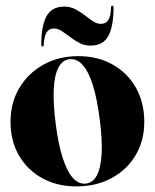

<svg xmlns="http://www.w3.org/2000/svg" viewBox="-20 -654 552 684"><path d="M259 -454Q328 -454 381 -424.2Q434 -394.5 464 -341.8Q494 -289 494 -220Q494 -152.5 463 -100.8Q432 -49 377.5 -19.5Q323 10 252 10Q183.5 10 130.5 -19.2Q77.5 -48.5 47.5 -100.2Q17.5 -152 17.5 -220Q17.5 -288 48.8 -340.5Q80 -393 134.5 -423.5Q189 -454 259 -454ZM286 0Q310.5 -2.5 324.8 -28.8Q339 -55 342 -105.5Q345 -156 335 -230.5Q325.5 -305.5 309.8 -353.8Q294 -402 273.2 -424Q252.5 -446 227 -443Q202.5 -440 188.2 -413.5Q174 -387 171.5 -337Q169 -287 178.5 -212.5Q188 -138.5 203.8 -90.2Q219.5 -42 240.2 -19.5Q261 3 286 0ZM302 -491.5Q281 -491.5 263.2 -500.8Q245.5 -510 230 -522Q214.5 -534 200.2 -543.2Q186 -552.5 172 -552.5Q154.5 -552.5 145.8 -538.2Q137 -524 136 -494.5Q136 -488.5 131.5 -488.5Q127 -488.5 127 -495Q127 -561 145.5 -595.8Q164 -630.5 209.5 -630.5Q230.5 -630.5 248.2 -621.2Q266 -612 281.8 -599.8Q297.5 -587.5 311.5 -578.2Q325.5 -569 339.5 -569Q357.5 -569 366.2 -583.2Q375 -597.5 375.5 -627Q375.5 -633.5 380 -633.5Q384.5 -633.5 384.5 -627Q384.5 -560.5 366 -526Q347.5 -491.5 302 -491.5Z"/></svg>

Font: Fraunces 120pt
Style: Bold
Weight: 700
Version: Version 1.000;[b76b70a41]